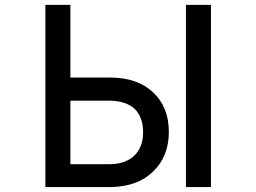

<svg xmlns="http://www.w3.org/2000/svg" viewBox="-20 -759 1040 779"><path d="M265.6 -739.3V-444.3H429.7Q539.1 -443.4 601.6 -383.8Q665 -324.2 665 -224.1Q665 -124 601.6 -63.5Q541 -2.9 431.6 0H164.1V-739.3ZM427.7 -350.6H265.6V-92.8H423.8Q488.3 -92.8 525.4 -127.9Q561.5 -164.1 560.5 -224.6Q560.5 -283.2 526.4 -317.4Q492.2 -348.6 427.7 -350.6ZM835.9 -739.3V0H734.4V-739.3Z"/></svg>

Font: RobotoJAA
Style: Medium
Weight: 500
Version: Version 2.05; 2016-11-05